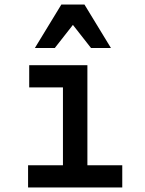

<svg xmlns="http://www.w3.org/2000/svg" viewBox="-20 -828 640 848"><path d="M104 0H520V-98H366V-540H109V-442H258V-98H104ZM134 -616H222L302 -718L382 -616H470L353 -808H251Z"/></svg>

Font: CommitMono
Style: 600Regular
Weight: 600
Monospace: yes
Designer: Eigil Nikolajsen
Foundry: Eigil Nikolajsen
Version: Version 1.143